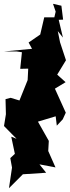

<svg xmlns="http://www.w3.org/2000/svg" viewBox="-37 -916 368 1007"><path d="M248 -825H195L174 -735L113 -693L131 -660L-17 -646H51L78 -642L69 -555L111 -556L108 -496L65 -389L19 -403L-8 -396L-6 -317L-16 -255L50 -188L22 -199L41 -109L17 -87L26 -37L10 71L83 -2L205 -10L170 -54L254 -38L216 -124L219 -177L162 -278L255 -306L261 -257L292 -290L308 -325L251 -451L307 -485L237 -548L256 -513L309 -600L278 -694L266 -753L293 -719L271 -812L294 -813L285 -886L241 -896L255 -855Z"/></svg>

Font: Hussar Lance
Style: Regular
Weight: 700
Foundry: Cannot Into Space Fonts, PlusOne Fonts
Version: Version 2.27